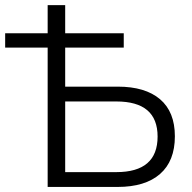

<svg xmlns="http://www.w3.org/2000/svg" viewBox="-38 -739 760 759"><path d="M150.4 0V-550.8H-17.6V-607.4H150.4V-718.8H219.7V-607.4H451.2V-550.8H219.7V-396.5H427.7Q536.1 -396.5 594.7 -346.7Q653.3 -296.9 653.3 -200.2Q653.3 -102.5 594.7 -51.3Q536.1 0 426.8 0ZM219.7 -58.6H421.9Q585 -58.6 585 -199.2Q585 -337.9 421.9 -337.9H219.7Z"/></svg>

Font: Min Sans Light
Style: Regular
Weight: 300
Designer: Jinseong-Kim, NotoSansCJK, Nunito
Foundry: Jinseong-Kim
Version: Version 1.400;Glyphs 3.1.2 (3151)